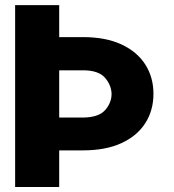

<svg xmlns="http://www.w3.org/2000/svg" viewBox="-20 -748 696 768"><path d="M40.5 -727.5H216.8V-599.6H311.5Q402.8 -599.6 465.8 -570.3Q528.8 -541 561.3 -489.7Q593.8 -438.5 593.8 -373Q593.8 -306.6 561.3 -255.6Q528.8 -204.6 465.8 -175.5Q402.8 -146.5 311.5 -146.5H216.8V0H40.5ZM311.5 -466.8H216.8V-277.8H311.5Q374 -278.3 399.9 -307.1Q425.8 -335.9 426.3 -371.1Q425.8 -407.2 399.9 -437Q374 -466.8 311.5 -466.8Z"/></svg>

Font: Inter Tight ExtraBold
Style: Regular
Weight: 800
Designer: Rasmus Andersson
Foundry: rsms
Version: Version 3.004; ttfautohint (v1.8.4.7-5d5b)